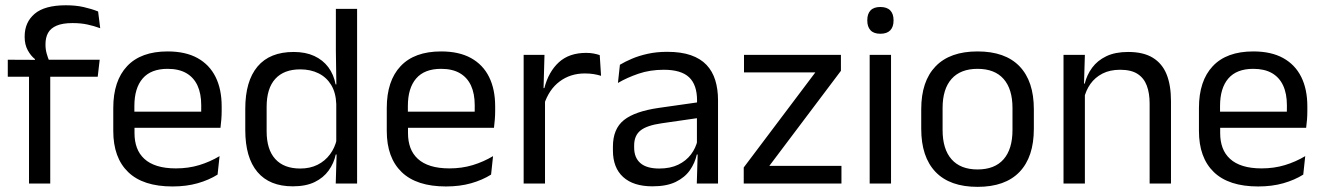

<svg xmlns="http://www.w3.org/2000/svg" viewBox="-20 -696 5019 728"><path d="M230 -676Q267.5 -676 297.2 -669.2Q327 -662.5 352 -652.5L360 -589Q335.5 -598 310.8 -603.2Q286 -608.5 255 -608.5Q217.5 -608.5 194.8 -598.8Q172 -589 162.2 -571.2Q152.5 -553.5 152.5 -528.5V-526Q152.5 -508.5 157 -492.8Q161.5 -477 167 -464L112.5 -462V-472Q97 -484 85.2 -505.5Q73.5 -527 73.5 -555.5V-558Q73.5 -611.5 111.5 -643.8Q149.5 -676 230 -676ZM90 0V-444.5H170.5V0ZM9.5 -405V-469.5L121 -469L154 -469.5H358L350.5 -405Z M634 11Q522.5 11 466 -43.5Q409.5 -98 409.5 -199.5V-286.5Q409.5 -389.5 462 -445.2Q514.5 -501 615.5 -501Q683.5 -501 729 -475.8Q774.5 -450.5 797.5 -404Q820.5 -357.5 820.5 -293V-275Q820.5 -259 819.2 -243Q818 -227 816 -211.5H741.5Q742.5 -235.5 742.8 -257Q743 -278.5 743 -296.5Q743 -341 728.8 -371.8Q714.5 -402.5 686.2 -418.8Q658 -435 615.5 -435Q552.5 -435 521 -398.5Q489.5 -362 489.5 -294V-247.5L490 -237.5V-191Q490 -160.5 499 -136Q508 -111.5 527.2 -93.8Q546.5 -76 576.2 -66.8Q606 -57.5 647 -57.5Q694.5 -57.5 735.5 -70Q776.5 -82.5 812.5 -104L805 -34Q772.5 -13.5 729.5 -1.2Q686.5 11 634 11ZM452 -211.5V-272.5H799V-211.5Z M1090 10.5Q1002 10.5 956 -44Q910 -98.5 910 -203V-283.5Q910 -388.5 956.5 -443.8Q1003 -499 1093.5 -499Q1138.5 -499 1171.5 -483.8Q1204.5 -468.5 1225 -441Q1245.5 -413.5 1252.5 -376H1279L1255 -301.5Q1253.5 -344.5 1235.8 -373.8Q1218 -403 1187.8 -418Q1157.5 -433 1118.5 -433Q1056.5 -433 1023.8 -397Q991 -361 991 -291V-198Q991 -129 1023.8 -93Q1056.5 -57 1118.5 -57Q1155.5 -57 1184 -71.2Q1212.5 -85.5 1231.2 -110.8Q1250 -136 1257 -168L1277 -110H1253Q1246 -77 1226.2 -49.5Q1206.5 -22 1173.2 -5.8Q1140 10.5 1090 10.5ZM1253 0 1256.5 -118 1255 -144V-348L1255.5 -365L1253.5 -503.5V-662.5H1334V0Z M1671 11Q1559.5 11 1503 -43.5Q1446.5 -98 1446.5 -199.5V-286.5Q1446.5 -389.5 1499 -445.2Q1551.5 -501 1652.5 -501Q1720.5 -501 1766 -475.8Q1811.5 -450.5 1834.5 -404Q1857.5 -357.5 1857.5 -293V-275Q1857.5 -259 1856.2 -243Q1855 -227 1853 -211.5H1778.5Q1779.5 -235.5 1779.8 -257Q1780 -278.5 1780 -296.5Q1780 -341 1765.8 -371.8Q1751.5 -402.5 1723.2 -418.8Q1695 -435 1652.5 -435Q1589.5 -435 1558 -398.5Q1526.5 -362 1526.5 -294V-247.5L1527 -237.5V-191Q1527 -160.5 1536 -136Q1545 -111.5 1564.2 -93.8Q1583.5 -76 1613.2 -66.8Q1643 -57.5 1684 -57.5Q1731.5 -57.5 1772.5 -70Q1813.5 -82.5 1849.5 -104L1842 -34Q1809.5 -13.5 1766.5 -1.2Q1723.5 11 1671 11ZM1489 -211.5V-272.5H1836V-211.5Z M2042.5 -298.5 2024 -361 2044 -362Q2060 -424 2099 -459.8Q2138 -495.5 2202.5 -495.5Q2218.5 -495.5 2231.2 -493Q2244 -490.5 2254 -487L2259 -408.5Q2246.5 -412.5 2231.2 -415Q2216 -417.5 2197.5 -417.5Q2142.5 -417.5 2101.8 -387Q2061 -356.5 2042.5 -298.5ZM1965.5 0V-488H2044.5L2040.5 -344L2046.5 -338V0Z M2622 0 2625.5 -118.5 2622.5 -131V-286.5L2623 -315Q2623 -374.5 2592.8 -403Q2562.5 -431.5 2497 -431.5Q2444.5 -431.5 2400.8 -416.5Q2357 -401.5 2323 -381.5L2330.5 -450.5Q2349.5 -462 2375.8 -473.2Q2402 -484.5 2435.8 -492Q2469.5 -499.5 2510 -499.5Q2562.5 -499.5 2599.2 -486.8Q2636 -474 2658.8 -450Q2681.5 -426 2692 -392Q2702.5 -358 2702.5 -316V0ZM2454 10.5Q2381.5 10.5 2342.8 -24.8Q2304 -60 2304 -125.5V-140Q2304 -207.5 2345.8 -240.8Q2387.5 -274 2478.5 -287L2633 -309L2637.5 -250L2488.5 -228.5Q2432.5 -220.5 2408.5 -201.2Q2384.5 -182 2384.5 -144.5V-136.5Q2384.5 -98 2408.2 -77.5Q2432 -57 2479.5 -57Q2521.5 -57 2551.5 -71.5Q2581.5 -86 2600 -110.5Q2618.5 -135 2625 -165L2637.5 -110H2622Q2615 -78 2595.8 -50.5Q2576.5 -23 2542 -6.2Q2507.5 10.5 2454 10.5Z M3170.5 -67V0H2800V-61L3071.5 -421.5H2801V-488H3168.5V-427.5L2897 -67Z M3277.5 0V-488H3358.5V0ZM3318 -568Q3293 -568 3280.8 -581.2Q3268.5 -594.5 3268.5 -617.5V-620Q3268.5 -643.5 3280.8 -656.5Q3293 -669.5 3318 -669.5Q3343 -669.5 3355.5 -656.5Q3368 -643.5 3368 -620V-617.5Q3368 -594 3355.5 -581Q3343 -568 3318 -568Z M3686.5 12.5Q3581.5 12.5 3527.2 -44.2Q3473 -101 3473 -207.5V-282Q3473 -388 3527.5 -444.5Q3582 -501 3686.5 -501Q3791.5 -501 3845.8 -444.5Q3900 -388 3900 -282V-207.5Q3900 -101 3845.8 -44.2Q3791.5 12.5 3686.5 12.5ZM3686.5 -53.5Q3751.5 -53.5 3785.2 -92Q3819 -130.5 3819 -203V-286.5Q3819 -358.5 3785.2 -396.8Q3751.5 -435 3686.5 -435Q3622 -435 3588 -396.8Q3554 -358.5 3554 -286.5V-203Q3554 -130.5 3588 -92Q3622 -53.5 3686.5 -53.5Z M4339 0V-303.5Q4339 -343 4328.2 -371.5Q4317.5 -400 4293.2 -415.8Q4269 -431.5 4227 -431.5Q4188.5 -431.5 4160.2 -417Q4132 -402.5 4114.5 -377.8Q4097 -353 4090 -321.5L4075.5 -379H4093Q4101 -412 4121 -439.2Q4141 -466.5 4174.8 -482.8Q4208.5 -499 4257.5 -499Q4315.5 -499 4351.2 -477Q4387 -455 4403.5 -413.8Q4420 -372.5 4420 -312.5V0ZM4012.5 0V-488H4093.5L4090 -371L4093.5 -366.5V0Z M4750.5 11Q4639 11 4582.5 -43.5Q4526 -98 4526 -199.5V-286.5Q4526 -389.5 4578.5 -445.2Q4631 -501 4732 -501Q4800 -501 4845.5 -475.8Q4891 -450.5 4914 -404Q4937 -357.5 4937 -293V-275Q4937 -259 4935.8 -243Q4934.5 -227 4932.5 -211.5H4858Q4859 -235.5 4859.2 -257Q4859.5 -278.5 4859.5 -296.5Q4859.5 -341 4845.2 -371.8Q4831 -402.5 4802.8 -418.8Q4774.5 -435 4732 -435Q4669 -435 4637.5 -398.5Q4606 -362 4606 -294V-247.5L4606.5 -237.5V-191Q4606.5 -160.5 4615.5 -136Q4624.5 -111.5 4643.8 -93.8Q4663 -76 4692.8 -66.8Q4722.5 -57.5 4763.5 -57.5Q4811 -57.5 4852 -70Q4893 -82.5 4929 -104L4921.5 -34Q4889 -13.5 4846 -1.2Q4803 11 4750.5 11ZM4568.5 -211.5V-272.5H4915.5V-211.5Z"/></svg>

Font: Anek Odia Medium
Style: Regular
Weight: 400
Version: Version 1.003